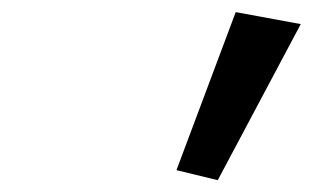

<svg xmlns="http://www.w3.org/2000/svg" viewBox="-20 -1020 529 325"><path d="M278.7 -732 348.6 -715 489.1 -979.2 379 -999.5Z"/></svg>

Font: Hussar
Style: BdSuprExtOblThree
Weight: 700
Foundry: Cannot Into Space Fonts
Version: Version 2.00